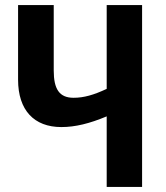

<svg xmlns="http://www.w3.org/2000/svg" viewBox="-20 -734 650 754"><path d="M538 0V-714H399V-385C348 -361 309 -350 269 -350C213 -350 191 -384 191 -457V-714H51V-421C51 -301 114 -235 221 -235C276 -235 332 -249 399 -277V0Z"/></svg>

Font: Noto Sans Display SemiCondensed
Style: Bold
Weight: 700
Width: 4
Designer: Monotype Design Team
Foundry: Monotype Imaging Inc.
Version: Version 1.900